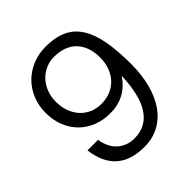

<svg xmlns="http://www.w3.org/2000/svg" viewBox="-194 -820 963 963"><g transform="rotate(-45 287.5 -338.5)"><path d="M525.9 -328.1Q525.9 -249.5 508.8 -186.3Q491.7 -123 460 -78.6Q428.2 -34.2 382.6 -10Q336.9 14.2 279.3 14.2Q87.9 14.2 64.5 -175.8H139.2Q143.6 -147 154.8 -124Q166 -101.1 183.3 -85Q200.7 -68.8 223.4 -60.1Q246.1 -51.3 273.4 -51.3Q440.4 -51.3 450.2 -318.8Q388.2 -226.1 277.8 -226.1Q226.6 -226.1 184.3 -243.2Q142.1 -260.3 112.1 -290.8Q82 -321.3 65.4 -363.8Q48.8 -406.2 48.8 -457Q48.8 -507.3 66.4 -550.5Q84 -593.8 115.5 -625.2Q147 -656.7 190.2 -674.6Q233.4 -692.4 284.2 -692.4Q349.1 -692.4 395 -672.1Q440.9 -651.9 470 -607.9Q499 -564 512.5 -494.9Q525.9 -425.8 525.9 -328.1ZM439 -460.9Q439 -499 428.2 -529.8Q417.5 -560.5 397 -582Q376.5 -603.5 346.4 -615Q316.4 -626.5 277.8 -626.5Q244.6 -626.5 216.6 -613.5Q188.5 -600.6 168 -578.4Q147.5 -556.2 136 -525.9Q124.5 -495.6 124.5 -460.9Q124.5 -423.3 135.7 -392.1Q147 -360.8 167.5 -338.4Q188 -315.9 216.3 -303.5Q244.6 -291 279.3 -291Q314.9 -291 344.5 -303.5Q374 -315.9 395 -338.4Q416 -360.8 427.5 -392.1Q439 -423.3 439 -460.9Z"/></g></svg>

Font: SakalBharati
Style: Regular
Weight: 400
Designer: CDAC GIST
Foundry: CDAC
Version: 13.02